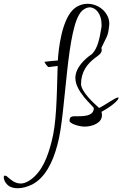

<svg xmlns="http://www.w3.org/2000/svg" viewBox="-190 -716 649 1019"><path d="M-96 283C-71 283 -46 276 -19 263C48 228 90 148 115 51C162 -115 161 -586 247 -660C260 -671 273 -677 286 -677C319 -677 349 -641 349 -586C349 -581 349 -576 348 -569C339 -514 329 -460 298 -429C262 -405 210 -358 210 -302C210 -231 298 -159 308 -143C308 -95 244 -99 205 -99C180 -99 180 -86 179 -75C179 -60 229 -44 259 -44C300 -44 351 -63 351 -104C351 -111 351 -117 348 -122C382 -140 439 -179 439 -197C439 -197 439 -198 439 -198C439 -199 438 -199 437 -199C423 -199 361 -154 336 -143C302 -173 242 -230 240 -269C240 -336 274 -378 315 -409C332 -422 350 -432 350 -451C350 -453 349 -457 348 -462C376 -523 383 -520 389 -578C390 -583 390 -587 390 -591C390 -609 385 -625 375 -641C356 -673 316 -696 275 -696C252 -696 228 -689 207 -673C136 -618 120 -447 117 -395C96 -394 71 -391 47 -388C46 -388 46 -388 46 -387C46 -386 61 -360 69 -360L116 -366C111 -195 110 -60 83 39C62 119 34 194 -29 239C-48 252 -65 258 -80 258C-112 258 -135 236 -150 223C-155 218 -160 216 -164 216C-168 216 -170 219 -170 225C-170 235 -166 245 -159 255C-154 262 -147 269 -138 274C-126 280 -112 283 -96 283Z"/></svg>

Font: Comforter
Style: Regular
Weight: 400
Designer: Robert E. Leuschke
Foundry: Robert E. Leuschke
Version: Version 1.013; ttfautohint (v1.8.3)